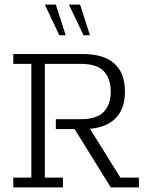

<svg xmlns="http://www.w3.org/2000/svg" viewBox="-20 -819 653 839"><path d="M38 0V-43H117V-540H38V-583H341Q434 -583 480 -541Q526 -499 526 -419Q526 -339 479.5 -297Q433 -255 345 -255H329L362 -274L506 -43H587V0H464L306 -255H224V-298H330Q404 -298 434 -331Q464 -364 464 -419Q464 -474 434.5 -507Q405 -540 330 -540H176V-43H255V0ZM345 -665 281 -799H330L373 -665ZM239 -665 176 -799H224L267 -665Z"/></svg>

Font: Rokkitt Light
Style: Regular
Weight: 300
Version: Version 3.103